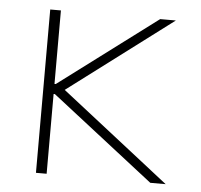

<svg xmlns="http://www.w3.org/2000/svg" viewBox="-43 -565 637 609"><g transform="rotate(5 275.0 -260.0)"><path d="M93 0V-520H127V-286H131L443 -520H493L161 -270L506 0H457L131 -254H127V0Z"/></g></svg>

Font: M PLUS Code Latin SemiExpanded ExtraLight
Style: Regular
Weight: 250
Width: 6
Designer: Coji Morishita
Foundry: UNDERFOREST DESIGN
Version: Version 1.002; ttfautohint (v1.8.3)